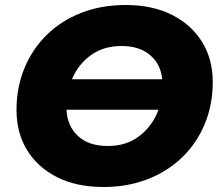

<svg xmlns="http://www.w3.org/2000/svg" viewBox="-20 -734 885 768"><path d="M394 14Q286 14 208 -25.5Q130 -65 88 -134Q46 -203 46 -294Q46 -385 78 -462Q110 -539 168 -595.5Q226 -652 306 -683Q386 -714 483 -714Q590 -714 668 -674.5Q746 -635 788.5 -566Q831 -497 831 -406Q831 -315 799 -238Q767 -161 708.5 -104.5Q650 -48 570 -17Q490 14 394 14ZM411 -150Q487 -150 539 -191Q591 -232 614 -295H246Q249 -230 292 -190Q335 -150 411 -150ZM268 -417H629Q623 -477 580.5 -513.5Q538 -550 466 -550Q394 -550 343 -513Q292 -476 268 -417Z"/></svg>

Font: Montserrat ExtraBold
Style: Italic
Weight: 800
Italic angle: -11.3°
Designer: Julieta Ulanovsky
Foundry: Julieta Ulanovsky
Version: Version 9.000; ttfautohint (v1.8.4.7-5d5b)